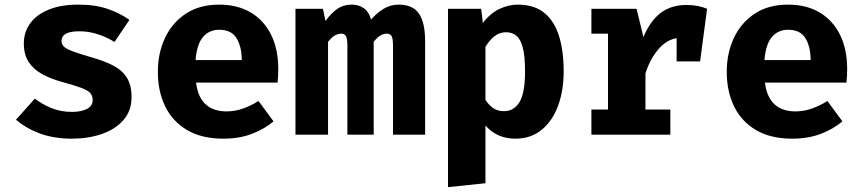

<svg xmlns="http://www.w3.org/2000/svg" viewBox="-20 -568 3640 810"><path d="M283 -96Q322.5 -96 346.8 -108.5Q371 -121 371 -146Q371 -163 361.5 -174.5Q352 -186 325 -196.5Q298 -207 245 -221.5Q196.5 -234.5 159.2 -254.5Q122 -274.5 101.2 -306Q80.5 -337.5 80.5 -384.5Q80.5 -432 107 -469Q133.5 -506 185 -527.2Q236.5 -548.5 311 -548.5Q382 -548.5 434.8 -530.2Q487.5 -512 526 -484L463 -391Q430 -411.5 392 -423.8Q354 -436 315.5 -436Q277 -436 258.2 -425.8Q239.5 -415.5 239.5 -395Q239.5 -381.5 249.2 -371.8Q259 -362 286 -351.8Q313 -341.5 365 -326.5Q416.5 -312 454.8 -293Q493 -274 514 -242.2Q535 -210.5 535 -158.5Q535 -100.5 500.5 -61.2Q466 -22 409 -2.5Q352 17 284 17Q207 17 148 -5Q89 -27 47.5 -63L127 -152Q158 -128 197.2 -112Q236.5 -96 283 -96Z M807 -219.5Q812.5 -176 829.8 -149.2Q847 -122.5 874 -110.2Q901 -98 934.5 -98Q971 -98 1005 -110Q1039 -122 1070.5 -142L1134 -56Q1096.5 -24 1043.2 -3.5Q990 17 922 17Q831 17 769.5 -19.2Q708 -55.5 677 -119Q646 -182.5 646 -265Q646 -343.5 676 -407.8Q706 -472 763.8 -510.2Q821.5 -548.5 905 -548.5Q981 -548.5 1036.8 -516Q1092.5 -483.5 1123.2 -422.5Q1154 -361.5 1154 -276Q1154 -262.5 1153.2 -247Q1152.5 -231.5 1151 -219.5ZM905 -442.5Q862.5 -442.5 836.5 -412Q810.5 -381.5 805 -314.5H1000Q999.5 -372.5 977.5 -407.5Q955.5 -442.5 905 -442.5Z M1662.5 -548.5Q1700.5 -548.5 1725 -532.5Q1749.5 -516.5 1761.5 -482.2Q1773.5 -448 1773.5 -393V0H1638V-375Q1638 -403 1632.8 -414.5Q1627.5 -426 1611.5 -426Q1599 -426 1585.8 -418.8Q1572.5 -411.5 1556.5 -391.5V0H1445.5V-375Q1445.5 -403 1440.2 -414.5Q1435 -426 1419 -426Q1406.5 -426 1393.2 -418.8Q1380 -411.5 1364 -391.5V0H1226.5V-531H1342.5L1353 -479.5Q1378 -513.5 1403.5 -531Q1429 -548.5 1464 -548.5Q1494 -548.5 1515.2 -533.2Q1536.5 -518 1545.5 -485.5Q1569.5 -513.5 1598.5 -531Q1627.5 -548.5 1662.5 -548.5Z M2164 -548.5Q2233.5 -548.5 2276 -514Q2318.5 -479.5 2338.2 -416.5Q2358 -353.5 2358 -267Q2358 -185 2334 -120.8Q2310 -56.5 2264.5 -19.8Q2219 17 2154 17Q2076.5 17 2028 -38.5V205L1870 221.5V-531H2010L2017 -471.5Q2049.5 -513 2088 -530.8Q2126.5 -548.5 2164 -548.5ZM2115 -432Q2087.5 -432 2066.5 -415.5Q2045.5 -399 2028 -370.5V-146.5Q2044.5 -122 2062.8 -110.5Q2081 -99 2106 -99Q2148 -99 2171.5 -137.2Q2195 -175.5 2195 -265Q2195 -331 2185.5 -367.2Q2176 -403.5 2158 -417.8Q2140 -432 2115 -432Z M2475 0V-106H2545V-426H2475V-531H2665.5L2694.5 -411.5Q2723 -480 2767.2 -513.5Q2811.5 -547 2875.5 -547Q2902.5 -547 2923.5 -542.8Q2944.5 -538.5 2963 -531L2915 -400.5Q2900.5 -404.5 2886 -406.5Q2871.5 -408.5 2854 -408.5Q2802 -408.5 2762.8 -366Q2723.5 -323.5 2703 -258V-106H2808V0ZM2834.5 -309V-464L2858 -531H2963L2933.5 -309Z M3207 -219.5Q3212.5 -176 3229.8 -149.2Q3247 -122.5 3274 -110.2Q3301 -98 3334.5 -98Q3371 -98 3405 -110Q3439 -122 3470.5 -142L3534 -56Q3496.5 -24 3443.2 -3.5Q3390 17 3322 17Q3231 17 3169.5 -19.2Q3108 -55.5 3077 -119Q3046 -182.5 3046 -265Q3046 -343.5 3076 -407.8Q3106 -472 3163.8 -510.2Q3221.5 -548.5 3305 -548.5Q3381 -548.5 3436.8 -516Q3492.5 -483.5 3523.2 -422.5Q3554 -361.5 3554 -276Q3554 -262.5 3553.2 -247Q3552.5 -231.5 3551 -219.5ZM3305 -442.5Q3262.5 -442.5 3236.5 -412Q3210.5 -381.5 3205 -314.5H3400Q3399.5 -372.5 3377.5 -407.5Q3355.5 -442.5 3305 -442.5Z"/></svg>

Font: Fira Code Light
Style: Bold
Weight: 700
Monospace: yes
Version: Version 5.002